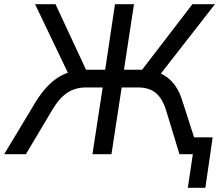

<svg xmlns="http://www.w3.org/2000/svg" viewBox="-46 -739 1050 920"><path d="M854 161 878 0H832L844 -81H973L938 161ZM-26 0 125 -251Q153 -296 183.5 -327.5Q214 -359 249 -377.5Q284 -396 324 -400L289 -370L122 -719H220L374 -388L355 -405H458L505 -719H596L548 -405H645L622 -388L876 -719H984L712 -370L674 -400Q712 -396 742.5 -377Q773 -358 794.5 -327Q816 -296 829 -252L910 0H814L750 -210Q732 -268 700 -294Q668 -320 616 -320H537L488 0H397L446 -320H367Q314 -320 275.5 -294Q237 -268 203 -210L78 0Z"/></svg>

Font: Nunitoga
Style: Medium Italic
Weight: 500
Italic angle: -9°
Designer: Vernon Adams
Foundry: Vernon Adams
Version: Version 1.0